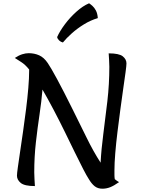

<svg xmlns="http://www.w3.org/2000/svg" viewBox="-20 -1125 861 1166"><path d="M83 -58Q83 -71 88.5 -110Q94 -149 102.5 -206.5Q111 -264 120.5 -330Q130 -396 138.5 -463.5Q147 -531 152 -591.5Q157 -652 157 -695Q157 -700 157 -703Q133 -733 109 -748Q85 -763 70 -773Q94 -789 115 -795.5Q136 -802 154 -802Q189 -802 218 -789Q247 -776 270 -742Q288 -716 326.5 -645Q365 -574 421 -461Q463 -377 505 -291Q547 -205 591 -137Q595 -217 607.5 -312Q620 -407 632 -510.5Q644 -614 644 -720Q644 -740 642.5 -761Q641 -782 640 -801Q703 -801 725.5 -783Q748 -765 748 -740Q748 -727 742.5 -686.5Q737 -646 728.5 -587.5Q720 -529 711 -461Q702 -393 693.5 -324.5Q685 -256 680 -195Q675 -134 675 -90Q675 -76 675 -62.5Q675 -49 677 -37Q690 -26 703 -19Q672 3 649 12Q626 21 602 21Q574 21 555 6Q536 -9 519 -38Q507 -56 485 -98.5Q463 -141 434.5 -199.5Q406 -258 373.5 -324.5Q341 -391 306 -457.5Q271 -524 238 -581Q232 -509 220 -429Q208 -349 198 -261Q188 -173 188 -78Q188 -57 189.5 -36Q191 -15 192 5Q129 5 106 -14Q83 -33 83 -58ZM327 -900Q343 -936 374 -977.5Q405 -1019 444 -1054Q483 -1089 521 -1105Q529 -1100 541 -1089.5Q553 -1079 562.5 -1061Q572 -1043 574 -1015Q530 -1002 489.5 -977Q449 -952 416 -922.5Q383 -893 362 -867Q349 -870 339 -879.5Q329 -889 327 -900Z"/></svg>

Font: Merienda Medium
Style: Regular
Weight: 500
Designer: Eduardo Rodriguez Tunni
Foundry: Eduardo Rodriguez Tunni
Version: Version 2.001; ttfautohint (v1.8.4.7-5d5b)